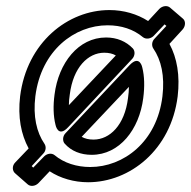

<svg xmlns="http://www.w3.org/2000/svg" viewBox="-20 -561 627 630"><path d="M405 -347 195 -124C185 -114 185 -98 192 -90C214 -65 245 -53 281 -53C372 -53 437 -136 450 -239C455 -277 454 -311 447 -339C447 -339 439 -383 405 -347ZM403 -276C403 -266 402 -252 400 -239C389 -150 340 -103 287 -103C271 -103 259 -106 248 -112ZM204 -144 414 -368C423 -378 424 -393 416 -402C394 -425 364 -438 328 -438C237 -438 172 -354 159 -251C154 -214 155 -180 162 -152C162 -152 170 -107 204 -144ZM206 -216C206 -226 207 -239 209 -251C220 -340 269 -388 322 -388C337 -388 350 -385 360 -379ZM526 -476 487 -434C478 -425 477 -411 483 -402C509 -364 521 -312 513 -245C495 -95 385 -13 276 -13C232 -13 190 -26 159 -52C149 -60 134 -57 125 -48L89 -11L84 -16L122 -57C131 -66 132 -80 126 -89C100 -127 88 -179 96 -245C115 -396 225 -478 333 -478C378 -478 418 -465 449 -439C459 -431 475 -434 484 -443L520 -481ZM579 -464C589 -475 590 -492 580 -500L538 -536C529 -544 513 -542 503 -532L466 -492C430 -515 386 -528 339 -528C203 -528 68 -422 46 -245C38 -177 49 -120 74 -74L30 -28C19 -17 20 0 30 8L71 44C80 52 96 50 106 40L143 1C178 24 223 37 269 37C406 37 541 -69 563 -245C571 -313 561 -371 536 -417Z"/></svg>

Font: Falling Sky
Style: OuObl
Weight: 400
Designer: Paul D. Hunt
Foundry: Adobe Systems Incorporated
Version: Version 1.02